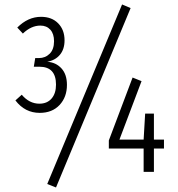

<svg xmlns="http://www.w3.org/2000/svg" viewBox="-20 -767 793 857"><path d="M524.9 -747.1 563 -731 230 69.8 190.9 54.2ZM278.8 -388.2Q278.8 -333.5 245.8 -298.3Q212.9 -263.2 157.2 -263.2Q91.3 -263.2 48.8 -318.8L77.1 -344.2Q110.8 -304.2 155.8 -304.2Q190.4 -304.2 210.2 -327.1Q230 -350.1 230 -389.2Q230 -469.2 155.8 -469.2H130.9L137.2 -507.8H153.8Q182.1 -507.8 201.7 -527.1Q221.2 -546.4 221.2 -583Q221.2 -616.2 204.6 -634.5Q188 -652.8 160.2 -652.8Q119.1 -652.8 82 -617.2L57.1 -644Q105 -691.9 163.1 -691.9Q211.4 -691.9 239.7 -662.8Q268.1 -633.8 268.1 -586.9Q268.1 -547.4 247.6 -522.7Q227.1 -498 190.9 -491.2Q229.5 -488.8 254.2 -461.9Q278.8 -435.1 278.8 -388.2ZM711.9 -144V-104H667V0H621.1V-104H465.8V-140.1L571.8 -420.9L611.8 -404.8L513.2 -144H621.1L627.9 -259.8H667V-144Z"/></svg>

Font: Fira Sans Compressed Light
Style: Regular
Weight: 300
Width: 1
Designer: Carrois Corporate & Edenspiekermann AG
Foundry: Carrois Corporate GbR & Edenspiekermann AG
Version: Version 4.203;PS 004.203;hotconv 1.0.88;makeotf.lib2.5.64775